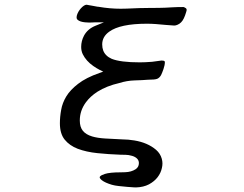

<svg xmlns="http://www.w3.org/2000/svg" viewBox="-20 -633 1040 820"><path d="M235.8 -106.4Q235.8 -62 256.3 -36.6Q276.9 -11.2 312 2.4Q348.6 16.1 395.8 21Q442.9 25.9 495.1 27.8Q520.5 27.8 529.5 29.3Q538.6 30.8 544.4 32.7Q557.6 36.6 565.4 44.4Q573.2 52.2 573.2 63.5Q573.2 80.6 559.1 89.8Q541 101.6 514.6 102.5Q502.9 103 495.1 103Q449.2 103 427.7 109.9Q413.1 114.7 408.2 119.6L405.8 123Q405.8 123.5 405.8 124.5Q405.8 127.9 410.6 132.8L415 136.7Q428.7 147.5 458 156.2Q470.2 159.7 487.8 161.6Q529.3 166 549.3 167L560.5 167.5Q592.8 166.5 616.2 154.3Q639.6 141.6 653.3 123.5Q667 105.5 671.4 84.5Q673.8 74.7 673.8 64.9Q673.8 55.2 670.9 44.9Q664.6 22.5 646.5 6.8Q610.4 -23.9 553.7 -33.2Q526.9 -37.6 504.9 -37.6H504.4Q462.4 -39.6 429.2 -41.5Q396 -43.5 373.5 -50.3Q347.2 -58.1 334 -74.2Q320.8 -90.3 320.8 -118.2Q320.8 -160.6 346.7 -195.8Q365.2 -221.2 396 -241.2Q435.5 -266.1 489.3 -278.3Q521.5 -288.6 555.4 -289.6Q589.4 -290.5 611.8 -292.5H612.3Q641.6 -292.5 651.4 -296.4Q661.6 -300.8 668 -312.5Q672.4 -321.3 678.2 -338.1Q684.1 -355 684.1 -367.7Q684.1 -370.1 682.6 -371.6Q679.7 -374.5 669.9 -374.5Q641.6 -370.1 629.4 -369.1Q599.6 -366.7 577.1 -366.7Q494.6 -366.7 457 -381.8Q443.4 -387.7 434.1 -397Q416.5 -414.1 416.5 -443.4Q416.5 -476.1 446.3 -497.6Q493.2 -531.7 607.4 -531.7Q626.5 -531.7 645 -530.3Q661.1 -528.8 689.7 -526.4Q718.3 -523.9 724.1 -523.9Q730 -523.9 737.3 -526.9Q746.1 -530.3 753.4 -537.6Q766.1 -549.8 775.4 -582.5Q777.3 -587.9 777.3 -590.3Q777.3 -595.7 773.7 -598.1Q770 -600.6 766.6 -602.1L763.2 -603Q736.3 -603 716.6 -601.8Q696.8 -600.6 685.5 -600.1Q663.1 -599.1 620.6 -599.1Q578.1 -599.1 521 -596.2Q508.3 -595.7 495.6 -595.7Q449.2 -595.7 400.9 -604Q398.9 -604 395.5 -604.5Q385.7 -606.4 375.7 -608.2Q365.7 -609.9 359.1 -611.1Q352.5 -612.3 350.1 -612.8Q339.8 -612.8 325.7 -597.7Q313.5 -584 308.6 -568.4Q307.1 -562.5 307.1 -557.6Q307.1 -552.2 311.5 -548.3Q321.8 -539.6 343.8 -537.6Q355 -536.6 361.8 -536.6Q368.7 -536.6 374.5 -537.1Q380.4 -537.6 385.7 -537.6H423.8L388.7 -523.4Q354.5 -509.8 338.9 -481Q326.7 -458 326.7 -432.6Q326.7 -415.5 333.5 -401.4Q347.7 -372.6 378.4 -351.1Q392.6 -341.3 405.8 -334.5L420.9 -327.1L404.8 -321.3Q347.2 -301.3 313.5 -274.9Q279.8 -249 262.9 -220.9Q246.1 -192.9 241.2 -163.6Q235.8 -134.3 235.8 -106.4Z"/></svg>

Font: Bakudai
Style: ExtraLight
Weight: 200
Version: Version 1.48